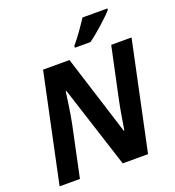

<svg xmlns="http://www.w3.org/2000/svg" viewBox="-162 -1061 1085 1189"><g transform="rotate(-20 380.0 -467.0)"><path d="M409 -786V-774H511C562 -810 652 -890 681 -926V-934H517C486 -887 442 -823 409 -786ZM26 0H160L231 -336C245 -404 261 -525 263 -540H268L442 0H609L760 -714H626L554 -376C542 -319 528 -230 521 -188H517L351 -714H177Z"/></g></svg>

Font: Noto Sans
Style: Bold Italic
Weight: 700
Italic angle: -12°
Designer: Monotype Design Team
Foundry: Monotype Imaging Inc.
Version: Version 2.013